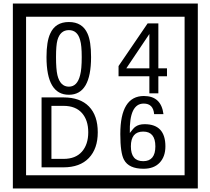

<svg xmlns="http://www.w3.org/2000/svg" viewBox="-20 -980 1195 1090"><path d="M1103 90H53V-960H1103ZM1028 15V-885H128V15ZM497 -656Q497 -442 371 -442Q244 -442 244 -656Q244 -744 265 -789Q294 -855 371 -855Q448 -855 477 -789Q497 -745 497 -656ZM444 -656Q444 -723 435 -752Q420 -809 371 -809Q322 -809 306 -752Q298 -723 298 -656Q298 -587 306 -553Q322 -488 371 -488Q419 -488 435 -554Q444 -587 444 -656ZM928 -547H879V-450H828V-547H653V-605L818 -847H879V-592H928ZM828 -592V-787L697 -592ZM535 -229Q535 -136 484.5 -83Q434 -30 340 -30H216V-427H340Q435 -427 485 -375.5Q535 -324 535 -229ZM481 -229Q481 -298 445 -338.5Q409 -379 341 -379H272V-78H341Q409 -78 445 -119Q481 -160 481 -229ZM919 -149Q919 -91 886.5 -56.5Q854 -22 795 -22Q711 -22 684 -73Q663 -111 663 -219Q663 -435 797 -435Q895 -435 908 -332H855Q850 -392 796 -392Q713 -392 717 -225Q738 -253 748 -260Q768 -275 801 -275Q919 -275 919 -149ZM862 -149Q862 -233 793 -233Q723 -233 723 -149Q723 -65 793 -65Q862 -65 862 -149Z"/></svg>

Font: Unicode BMP Fallback SIL
Style: Regular
Weight: 400
Foundry: NRSI, SIL International
Version: Version 5.1 Based on Unicode 5.1